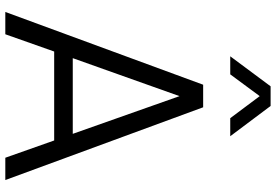

<svg xmlns="http://www.w3.org/2000/svg" viewBox="-178 -861 1039 723"><g transform="rotate(90 341.5 -499.5)"><path d="M342 -958 260 -847H192L305 -999H379L493 -847H425ZM384 -745 658 0H574L509 -184H174L109 0H25L299 -745ZM199 -254H484L342 -656Z"/></g></svg>

Font: Plus Jakarta Display Light
Style: Regular
Weight: 300
Designer: Gumpita Rahayu
Foundry: Tokotype Studio
Version: Version 1.000;hotconv 1.0.109;makeotfexe 2.5.65596